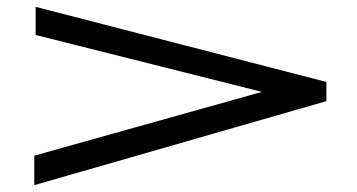

<svg xmlns="http://www.w3.org/2000/svg" viewBox="-20 -587 1040 560"><path d="M80 -47V-133L744 -319L84 -485V-567L932 -348V-292Z"/></svg>

Font: Inconsolata UltraExpanded Medium
Style: Regular
Weight: 500
Width: 9
Monospace: yes
Designer: Raph Levien, Cyreal, Brenton Simpson
Foundry: Raph Levien, Cyreal, Google
Version: Version 3.001; ttfautohint (v1.8.2.53-6de2)